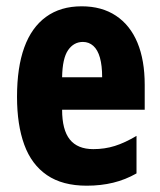

<svg xmlns="http://www.w3.org/2000/svg" viewBox="-20 -579 509 609"><path d="M239 -559Q303 -559 348 -529Q393 -499 416 -443.5Q439 -388 439 -310V-231H177Q177 -167 201.5 -136.5Q226 -106 276 -106Q312 -106 344 -116Q376 -126 413 -148V-29Q378 -9 339 0.5Q300 10 255 10Q178 10 129 -23.5Q80 -57 57 -120Q34 -183 34 -272Q34 -365 57 -428.5Q80 -492 126 -525.5Q172 -559 239 -559ZM243 -446Q214 -446 196 -420Q178 -394 177 -334H304Q304 -371 297 -396Q290 -421 276 -433.5Q262 -446 243 -446Z"/></svg>

Font: Noto Sans Khmer ExtraCondensed ExtraBold
Style: Regular
Weight: 800
Width: 2
Designer: Danh Hong and the Monotype Design Team
Foundry: Monotype Imaging Inc.
Version: Version 2.004